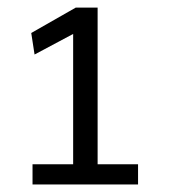

<svg xmlns="http://www.w3.org/2000/svg" viewBox="-20 -822 450 510"><path d="M174.3 -731.9 71.8 -677.2 63 -734.4 181.2 -801.8H239.3V-385.7H346.7V-332H66.4V-385.7H174.3Z"/></svg>

Font: Andika Compact
Style: Regular
Weight: 400
Designer: Victor Gaultney, Annie Olsen, Julie Remington, Don Collingsworth, Eric Hays, Becca Hirsbrunner
Foundry: SIL International
Version: Version 5.000 ; LnSpcTght